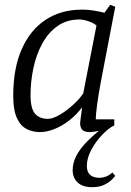

<svg xmlns="http://www.w3.org/2000/svg" viewBox="-20 -542 544 798"><path d="M363 236Q335 236 317 226.5Q299 217 290.5 201Q282 185 282 166Q282 136 296 108Q310 80 335 53.5Q360 27 391 2Q381 4 371 5.5Q361 7 353 7Q329 7 321 -3.5Q313 -14 313 -30Q313 -33 315 -48Q317 -63 319 -78Q321 -93 321 -96Q298 -65 268.5 -42Q239 -19 207 -6Q175 7 146 7Q116 7 90.5 -6Q65 -19 50 -52Q35 -85 35 -144Q35 -258 70.5 -338Q106 -418 170 -460Q234 -502 321 -502Q349 -502 376 -497Q403 -492 414 -489L438 -522L459 -514L399 -201Q390 -154 384 -110Q378 -66 378 -46H455V-21Q432 -10 405 18Q378 46 359.5 80.5Q341 115 341 148Q341 197 395 197Q406 197 420 192Q434 187 447 175L459 189Q458 191 446.5 203Q435 215 414.5 225.5Q394 236 363 236ZM179 -48Q199 -48 227.5 -64.5Q256 -81 283.5 -106Q311 -131 326 -154L381 -436Q368 -447 347 -454Q326 -461 310 -461Q258 -461 219.5 -434Q181 -407 156 -361.5Q131 -316 119 -260Q107 -204 107 -146Q107 -90 126 -69Q145 -48 179 -48Z"/></svg>

Font: Manuale Light
Style: Italic
Weight: 300
Italic angle: -11°
Version: Version 1.002